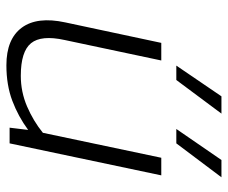

<svg xmlns="http://www.w3.org/2000/svg" viewBox="-76 -626 712 600"><g transform="rotate(90 280.0 -326.0)"><path d="M185 -521 281 -662H335L230 -521ZM383 -521 480 -662H534L428 -521ZM184 10Q102 10 66.5 -38Q31 -86 50 -174L114 -474H169L105 -172Q89 -99 115 -67Q141 -35 217 -35Q267 -35 312.5 -54.5Q358 -74 395 -104L473 -474H528L428 0H379L386 -58Q344 -27 295 -8.5Q246 10 184 10Z"/></g></svg>

Font: Kanit ExtraLight
Style: Italic
Weight: 275
Italic angle: -12°
Designer: Katatrad Team
Foundry: CadsonDemak
Version: Version 2.000; ttfautohint (v1.8.3)